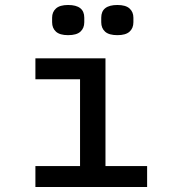

<svg xmlns="http://www.w3.org/2000/svg" viewBox="-20 -750 680 770"><path d="M122 -84H301V-432H122V-516H403V-84H570V0H122ZM189 -661V-679Q189 -702 204.5 -716Q220 -730 253 -730Q318 -730 318 -679V-661Q318 -637 302.5 -623Q287 -609 253 -609Q220 -609 204.5 -623Q189 -637 189 -661ZM386 -679Q386 -730 451 -730Q484 -730 499.5 -716Q515 -702 515 -679V-661Q515 -637 499.5 -623Q484 -609 451 -609Q417 -609 401.5 -623Q386 -637 386 -661Z"/></svg>

Font: Writer Medium
Style: Regular
Weight: 500
Monospace: yes
Designer: Mike Abbink, Paul van der Laan, Pieter van Rosmalen
Foundry: Bold Monday
Version: Version 2.001 2020